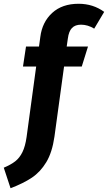

<svg xmlns="http://www.w3.org/2000/svg" viewBox="-97 -778 573 1019"><path d="M263 -573 257 -531H370L337 -425H243L192 -53Q180 31 148.5 83Q117 135 72 165Q27 195 -41 221L-77 112Q-39 96 -16 78Q7 60 22 29.5Q37 -1 44 -50L95 -425H25L41 -531H110L117 -582Q127 -661 180 -709.5Q233 -758 320 -758Q397 -758 456 -715L403 -626Q369 -647 333 -647Q302 -647 285 -629.5Q268 -612 263 -573Z"/></svg>

Font: Fira Sans Condensed
Style: Bold Italic
Weight: 700
Width: 3
Italic angle: -8°
Designer: Carrois Corporate & Edenspiekermann AG
Foundry: Carrois Corporate GbR & Edenspiekermann AG
Version: Version 4.203